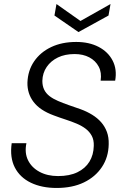

<svg xmlns="http://www.w3.org/2000/svg" viewBox="-20 -920 617 952"><path d="M261 12Q187 12 133 -14Q79 -40 53.5 -89.5Q28 -139 38 -210H111Q101 -162 119 -125.5Q137 -89 176 -68Q215 -47 268 -47Q325 -47 364 -66Q403 -85 423.5 -118.5Q444 -152 445 -197Q446 -226 435 -246.5Q424 -267 405 -281.5Q386 -296 360 -307Q334 -318 304.5 -327.5Q275 -337 246 -348Q178 -373 146.5 -414.5Q115 -456 116 -510Q118 -570 149 -615.5Q180 -661 233.5 -686.5Q287 -712 358 -712Q422 -712 469 -687.5Q516 -663 538.5 -619.5Q561 -576 551 -520H479Q485 -560 469.5 -589.5Q454 -619 423 -635.5Q392 -652 350 -652Q302 -652 267 -635Q232 -618 211.5 -588Q191 -558 190 -519Q190 -494 199 -475.5Q208 -457 225.5 -443.5Q243 -430 267.5 -419.5Q292 -409 320.5 -399Q349 -389 381 -378Q411 -367 437 -351Q463 -335 481.5 -314Q500 -293 510 -266Q520 -239 519 -205Q518 -141 485.5 -92Q453 -43 396 -15.5Q339 12 261 12ZM528 -900 518 -843 369 -761 250 -843 260 -900 379 -816Z"/></svg>

Font: DM Sans 18pt Light
Style: Italic
Weight: 300
Italic angle: -10°
Designer: Colophon Foundry, Jonny Pinhorn
Foundry: Colophon Foundry
Version: Version 4.004;gftools[0.9.30]